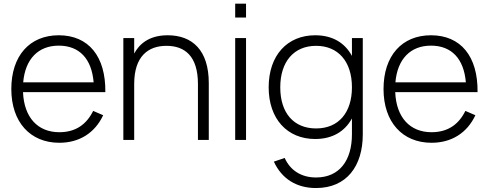

<svg xmlns="http://www.w3.org/2000/svg" viewBox="-20 -742 2592 1018"><path d="M294.5 -41C180 -41 107.5 -119.5 102 -253.5H538.5C541 -442.5 450 -555 291.5 -555C137 -555 40 -446 40 -270C40 -95 140 15 294.5 15C400.5 15 483 -37 527 -131L474 -154C439 -83 382 -41 294.5 -41ZM103 -305.5C113.5 -428 182 -500 291.5 -500C400.5 -500 466 -431 476.5 -305.5Z M1029.5 0H1087V-301.5C1087 -476 999.5 -555 869 -555C765 -555 716 -503.5 691.5 -458V-540H634V0H691.5V-296.5C691.5 -444.5 766.5 -499 862.5 -499C960 -499 1029.5 -444.5 1029.5 -296.5Z M1284.5 -649V-722.5H1227V-649ZM1284.5 0V-540H1227V0Z M1651 -555C1504 -555 1404.5 -449.5 1404.5 -279C1404.5 -112 1502.5 -5 1651 -5C1742 -5 1808 -44.5 1846 -114V-30C1846 108 1780.5 199 1655.5 199C1579.5 199 1519.5 163 1489.5 95.5L1432 115C1474.5 207 1553 255 1655.5 255C1818.5 255 1903.5 138 1903.5 -29.5V-540H1846V-445.5C1808.5 -515 1743 -555 1651 -555ZM1656 -61C1538.5 -61 1466 -141.5 1466 -279C1466 -414.5 1537.5 -499 1656 -499C1772 -499 1846 -417 1846 -279C1846 -146 1776 -61 1656 -61Z M2268 -41C2153.5 -41 2081 -119.5 2075.5 -253.5H2512C2514.5 -442.5 2423.5 -555 2265 -555C2110.5 -555 2013.5 -446 2013.5 -270C2013.5 -95 2113.5 15 2268 15C2374 15 2456.5 -37 2500.5 -131L2447.5 -154C2412.5 -83 2355.5 -41 2268 -41ZM2076.5 -305.5C2087 -428 2155.5 -500 2265 -500C2374 -500 2439.5 -431 2450 -305.5Z"/></svg>

Font: Vela Sans Light
Style: Regular
Weight: 300
Designer: Principal design: Mikhail Sharanda - project Manrope.
Design modification: Ravid Balaliev
Foundry: Mikhail Sharanda
Version: Version 1.001